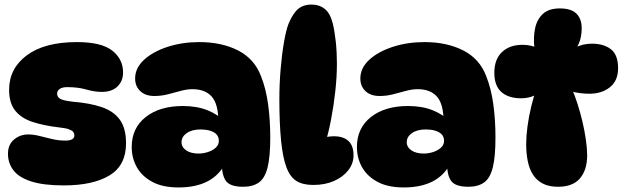

<svg xmlns="http://www.w3.org/2000/svg" viewBox="-20 -811 2742 844"><path d="M318 -626Q426 -626 473.5 -588.5Q521 -551 521 -492Q521 -455 496.5 -431Q472 -407 428 -407Q396 -407 359.5 -417.5Q323 -428 276 -428Q254 -428 242.5 -420Q231 -412 231 -399Q231 -386 243.5 -377.5Q256 -369 299 -364Q375 -358 427.5 -340Q480 -322 507 -284.5Q534 -247 534 -181Q534 -84 461.5 -40Q389 4 260 4Q171 4 117 -13.5Q63 -31 39 -62.5Q15 -94 15 -135Q15 -175 41.5 -197.5Q68 -220 104 -220Q127 -220 153 -213.5Q179 -207 208 -200Q237 -193 267 -193Q307 -193 307 -216Q307 -224 302.5 -230.5Q298 -237 283.5 -242.5Q269 -248 239 -251Q172 -259 123 -275Q74 -291 47 -324.5Q20 -358 20 -416Q20 -510 98 -568Q176 -626 318 -626Z M1049 10Q991 10 972.5 -16.5Q954 -43 955 -101L972 -96Q918 13 765 13Q695 13 649.5 -11.5Q604 -36 581.5 -76Q559 -116 559 -165Q559 -248 620.5 -296.5Q682 -345 784 -345Q846 -345 893 -326Q940 -307 972 -273L940 -275Q940 -353 911 -386Q882 -419 826 -419Q802 -419 774.5 -411.5Q747 -404 718 -396.5Q689 -389 659 -389Q619 -389 596.5 -410.5Q574 -432 574 -466Q574 -512 613 -548Q652 -584 716.5 -605Q781 -626 856 -626Q954 -626 1026 -589.5Q1098 -553 1127 -477Q1149 -422 1158.5 -353Q1168 -284 1168 -206Q1168 -121 1156 -74Q1144 -27 1117.5 -8.5Q1091 10 1049 10ZM853 -136Q873 -136 893.5 -142.5Q914 -149 928 -161.5Q942 -174 942 -192Q942 -210 931 -221Q920 -232 901.5 -237Q883 -242 862 -242Q824 -242 801 -226Q778 -210 778 -186Q778 -164 798.5 -150Q819 -136 853 -136Z M1357 2Q1311 2 1283 -15.5Q1255 -33 1239 -76Q1223 -118 1215.5 -193.5Q1208 -269 1208 -376Q1208 -440 1213.5 -506Q1219 -572 1228.5 -626.5Q1238 -681 1249 -708Q1268 -753 1291 -772Q1314 -791 1348 -791Q1384 -791 1408 -771.5Q1432 -752 1443 -707Q1451 -674 1456 -628Q1461 -582 1461 -531Q1461 -474 1454 -410.5Q1447 -347 1435.5 -286.5Q1424 -226 1408 -175L1317 -166Q1346 -188 1381.5 -200Q1417 -212 1448 -212Q1489 -212 1511.5 -191.5Q1534 -171 1534 -128Q1534 -92 1511 -62.5Q1488 -33 1448.5 -15.5Q1409 2 1357 2Z M2039 10Q1981 10 1962.5 -16.5Q1944 -43 1945 -101L1962 -96Q1908 13 1755 13Q1685 13 1639.5 -11.5Q1594 -36 1571.5 -76Q1549 -116 1549 -165Q1549 -248 1610.5 -296.5Q1672 -345 1774 -345Q1836 -345 1883 -326Q1930 -307 1962 -273L1930 -275Q1930 -353 1901 -386Q1872 -419 1816 -419Q1792 -419 1764.5 -411.5Q1737 -404 1708 -396.5Q1679 -389 1649 -389Q1609 -389 1586.5 -410.5Q1564 -432 1564 -466Q1564 -512 1603 -548Q1642 -584 1706.5 -605Q1771 -626 1846 -626Q1944 -626 2016 -589.5Q2088 -553 2117 -477Q2139 -422 2148.5 -353Q2158 -284 2158 -206Q2158 -121 2146 -74Q2134 -27 2107.5 -8.5Q2081 10 2039 10ZM1843 -136Q1863 -136 1883.5 -142.5Q1904 -149 1918 -161.5Q1932 -174 1932 -192Q1932 -210 1921 -221Q1910 -232 1891.5 -237Q1873 -242 1852 -242Q1814 -242 1791 -226Q1768 -210 1768 -186Q1768 -164 1788.5 -150Q1809 -136 1843 -136Z M2339 -602H2329Q2324 -646 2332 -685.5Q2340 -725 2366 -749.5Q2392 -774 2441 -774Q2491 -774 2514 -751Q2537 -728 2537 -687Q2537 -635 2513 -598L2505 -600Q2540 -619 2582 -619Q2634 -619 2665.5 -594.5Q2697 -570 2697 -511Q2697 -456 2661 -427.5Q2625 -399 2571 -399Q2552 -399 2530.5 -401.5Q2509 -404 2489 -410L2494 -421Q2507 -391 2519 -353.5Q2531 -316 2540.5 -275.5Q2550 -235 2555.5 -196.5Q2561 -158 2561 -128Q2561 -64 2529.5 -27Q2498 10 2433 10Q2393 10 2366 -4Q2339 -18 2323 -43Q2307 -68 2300 -102.5Q2293 -137 2293 -177Q2293 -211 2298.5 -253.5Q2304 -296 2315 -342Q2326 -388 2341 -430L2351 -405Q2319 -379 2270 -379Q2215 -379 2184 -406.5Q2153 -434 2153 -491Q2153 -550 2186.5 -582Q2220 -614 2277 -614Q2295 -614 2311 -610.5Q2327 -607 2339 -602Z"/></svg>

Font: DynaPuff
Style: Bold
Weight: 700
Designer: Toshi Omagari, Jennifer Daniel
Foundry: Google Fonts
Version: Version 2.000